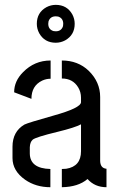

<svg xmlns="http://www.w3.org/2000/svg" viewBox="-20 -783 497 802"><path d="M133.8 -683.6Q133.8 -730.5 173.8 -752.9Q192.4 -762.7 212.9 -762.7Q259.8 -762.7 282.2 -722.7Q292 -704.1 292 -683.6Q292 -636.7 252 -614.3Q233.4 -604.5 212.9 -604.5Q166 -604.5 143.6 -644.5Q133.8 -663.1 133.8 -683.6ZM181.6 -683.6Q181.6 -660.2 203.1 -653.3Q209 -652.3 212.9 -652.3Q236.3 -652.3 243.2 -673.8Q244.1 -679.7 244.1 -683.6Q244.1 -707 222.7 -713.9Q216.8 -714.8 212.9 -714.8Q189.5 -714.8 182.6 -693.4Q181.6 -687.5 181.6 -683.6ZM32.2 -123Q32.2 -69.3 85 -32.2Q129.9 -1 190.4 -1V-77.1Q105.5 -79.1 104.5 -141.6V-168Q105.5 -189.5 116.2 -199.2Q127.9 -210 220.7 -232.4Q293 -250 318.4 -263.7V-151.4Q318.4 -87.9 256.8 -78.1Q247.1 -77.1 238.3 -77.1V-1Q306.6 -2 345.7 -35.2Q376 -1 424.8 -1V-78.1Q399.4 -80.1 398.4 -110.4V-377.9Q398.4 -440.4 350.6 -487.3Q305.7 -530.3 238.3 -530.3V-455.1Q284.2 -455.1 306.6 -418Q318.4 -398.4 318.4 -375V-356.4Q318.4 -332 202.1 -299.8Q97.7 -270.5 82 -262.7Q32.2 -233.4 32.2 -169.9ZM39.1 -397.5 111.3 -370.1Q111.3 -424.8 156.2 -446.3Q172.9 -454.1 191.4 -454.1V-530.3Q124 -530.3 76.2 -481.4Q39.1 -444.3 39.1 -397.5Z"/></svg>

Font: Post No Bills Colombo
Style: SemiBold
Weight: 700
Designer: Kosala Senevirathne, Siva Puranthara, Lasantha Premarathna, Tharique Azeez
Foundry: Mooniak
Version: Version 1.220 ; ttfautohint (v1.5)